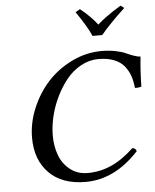

<svg xmlns="http://www.w3.org/2000/svg" viewBox="-59 -934 804 994"><g transform="rotate(-5 342.5 -437.0)"><path d="M346.2 9.8Q223.6 9.8 156.2 -58.6Q88.9 -127 88.9 -241.2Q88.9 -318.8 120.6 -394.8Q152.3 -470.7 205.3 -528.6Q258.3 -586.4 332.3 -622.3Q406.2 -658.2 485.8 -658.2Q525.4 -658.2 558.6 -651.4Q591.8 -644.5 609.9 -636.2Q627.9 -627.9 648.2 -620.4Q668.5 -612.8 685.1 -611.8Q677.2 -539.1 675.8 -457Q669.9 -454.1 658.9 -453.1Q647.9 -452.1 642.1 -453.1Q638.7 -487.8 629.4 -515.1Q620.1 -542.5 600.8 -566.9Q581.5 -591.3 547.4 -604.7Q513.2 -618.2 465.8 -618.2Q418.5 -618.2 374.8 -594Q331.1 -569.8 299.6 -530.5Q268.1 -491.2 244.4 -442.1Q220.7 -393.1 208.7 -341.8Q196.8 -290.5 196.8 -244.1Q196.8 -188 214.1 -141.6Q231.4 -95.2 269.5 -65.2Q307.6 -35.2 360.8 -35.2Q423.3 -35.2 481.9 -60.5Q540.5 -85.9 601.1 -143.1Q617.2 -143.1 623 -126Q497.6 9.8 346.2 9.8ZM497.1 -740.2H446.8Q426.3 -788.6 370.1 -870.1L394 -883.8Q450.7 -837.9 481.9 -795.9Q502 -814 524.9 -830.8Q547.9 -847.7 562 -856.7Q576.2 -865.7 605 -883.8L623 -870.1Q543 -795.4 497.1 -740.2Z"/></g></svg>

Font: Common Serif Medium
Style: Italic
Weight: 500
Italic angle: -12°
Designer: Philipp H. Poll, Khaled Hosny
Foundry: Stefan Peev, Context Ltd.
Version: Version 1.026